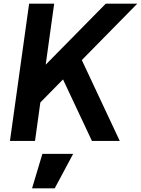

<svg xmlns="http://www.w3.org/2000/svg" viewBox="-20 -765 765 1042"><path d="M34 0 138 -745H274L228 -414L554 -745H725L424 -439L630 0H479L322 -334L199 -209L170 0ZM154 257 210 70H377L277 257Z"/></svg>

Font: Plus Jakarta Sans
Style: Bold Italic
Weight: 700
Italic angle: -8°
Designer: Gumpita Rahayu
Foundry: Tokotype
Version: Version 2.071; ttfautohint (v1.8.4.7-5d5b);gftools[0.9.29]